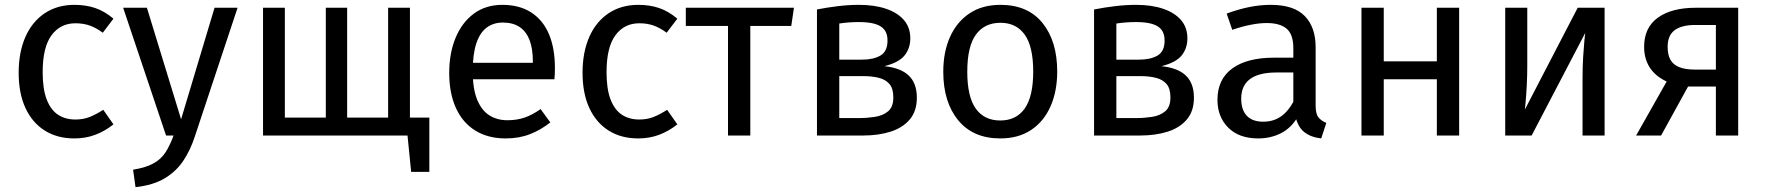

<svg xmlns="http://www.w3.org/2000/svg" viewBox="-20 -559 7285 792"><path d="M287 -539Q334 -539 372.5 -526Q411 -513 448 -482L404 -424Q377 -444 350.5 -453.5Q324 -463 291 -463Q229 -463 192.5 -413.5Q156 -364 156 -261Q156 -192 172.5 -149Q189 -106 219 -86Q249 -66 291 -66Q324 -66 350 -76.5Q376 -87 406 -106L448 -46Q413 -18 373 -3Q333 12 287 12Q216 12 164.5 -20.5Q113 -53 85 -113.5Q57 -174 57 -259Q57 -343 84.5 -406Q112 -469 164 -504Q216 -539 287 -539Z M865 -527H960L784 3Q766 59 736.5 103.5Q707 148 659.5 176.5Q612 205 539 213L529 141Q583 132 614 114.5Q645 97 663 69Q681 41 696 0H665L488 -527H586L727 -67Z M1581 -527H1671V0H1065V-527H1155V-74H1324V-527H1412V-74H1581ZM1625 -74H1751V150H1676L1661 0H1625Z M2052 -539Q2123 -539 2171.5 -507.5Q2220 -476 2244.5 -418Q2269 -360 2269 -279Q2269 -266 2268.5 -253.5Q2268 -241 2267 -232H1915V-300H2178Q2178 -302 2178 -303.5Q2178 -305 2178 -306Q2178 -358 2164.5 -393.5Q2151 -429 2123.5 -447.5Q2096 -466 2054 -466Q2016 -466 1988 -445.5Q1960 -425 1945 -380.5Q1930 -336 1930 -265Q1930 -192 1948.5 -147.5Q1967 -103 1999 -83Q2031 -63 2073 -63Q2112 -63 2144 -74Q2176 -85 2210 -109L2250 -54Q2211 -23 2166 -5.5Q2121 12 2066 12Q1993 12 1940.5 -20.5Q1888 -53 1860.5 -114Q1833 -175 1833 -258Q1833 -340 1859.5 -403.5Q1886 -467 1935 -503Q1984 -539 2052 -539Z M2613 -539Q2660 -539 2698.5 -526Q2737 -513 2774 -482L2730 -424Q2703 -444 2676.5 -453.5Q2650 -463 2617 -463Q2555 -463 2518.5 -413.5Q2482 -364 2482 -261Q2482 -192 2498.5 -149Q2515 -106 2545 -86Q2575 -66 2617 -66Q2650 -66 2676 -76.5Q2702 -87 2732 -106L2774 -46Q2739 -18 2699 -3Q2659 12 2613 12Q2542 12 2490.5 -20.5Q2439 -53 2411 -113.5Q2383 -174 2383 -259Q2383 -343 2410.5 -406Q2438 -469 2490 -504Q2542 -539 2613 -539Z M2809 -527H3255L3244 -452H3075V0H2983V-452H2809Z M3523 -539Q3587 -539 3634.5 -523Q3682 -507 3708.5 -476.5Q3735 -446 3735 -401Q3735 -360 3711.5 -330.5Q3688 -301 3628 -286Q3696 -279 3729 -247Q3762 -215 3762 -156Q3762 -101 3733 -66.5Q3704 -32 3654 -16Q3604 0 3540 0H3350V-520Q3391 -528 3435.5 -533.5Q3480 -539 3523 -539ZM3524 -468Q3501 -468 3481.5 -466.5Q3462 -465 3442 -462V-72H3525Q3557 -72 3589.5 -77Q3622 -82 3643.5 -100Q3665 -118 3665 -157Q3665 -194 3649 -212.5Q3633 -231 3605 -238Q3577 -245 3542 -245H3426V-313H3536Q3583 -313 3612 -330Q3641 -347 3641 -392Q3641 -420 3628 -436.5Q3615 -453 3589 -460.5Q3563 -468 3524 -468Z M4107 -539Q4220 -539 4280.5 -464Q4341 -389 4341 -264Q4341 -183 4313.5 -120.5Q4286 -58 4233.5 -23Q4181 12 4106 12Q3994 12 3932.5 -63Q3871 -138 3871 -263Q3871 -345 3899 -407Q3927 -469 3979.5 -504Q4032 -539 4107 -539ZM4107 -465Q4041 -465 4005.5 -416Q3970 -367 3970 -263Q3970 -160 4005 -111Q4040 -62 4106 -62Q4172 -62 4207 -111.5Q4242 -161 4242 -264Q4242 -367 4207 -416Q4172 -465 4107 -465Z M4666 -539Q4730 -539 4777.5 -523Q4825 -507 4851.5 -476.5Q4878 -446 4878 -401Q4878 -360 4854.5 -330.5Q4831 -301 4771 -286Q4839 -279 4872 -247Q4905 -215 4905 -156Q4905 -101 4876 -66.5Q4847 -32 4797 -16Q4747 0 4683 0H4493V-520Q4534 -528 4578.5 -533.5Q4623 -539 4666 -539ZM4667 -468Q4644 -468 4624.5 -466.5Q4605 -465 4585 -462V-72H4668Q4700 -72 4732.5 -77Q4765 -82 4786.5 -100Q4808 -118 4808 -157Q4808 -194 4792 -212.5Q4776 -231 4748 -238Q4720 -245 4685 -245H4569V-313H4679Q4726 -313 4755 -330Q4784 -347 4784 -392Q4784 -420 4771 -436.5Q4758 -453 4732 -460.5Q4706 -468 4667 -468Z M5222 -539Q5317 -539 5362 -493Q5407 -447 5407 -364V-123Q5407 -89 5419 -74.5Q5431 -60 5451 -52L5430 12Q5386 7 5359 -15Q5332 -37 5322 -86L5315 -123V-360Q5315 -417 5287.5 -440.5Q5260 -464 5205 -464Q5176 -464 5140 -457Q5104 -450 5063 -436L5040 -503Q5089 -521 5133.5 -530Q5178 -539 5222 -539ZM5234 -321H5330V-260H5246Q5173 -260 5136.5 -233Q5100 -206 5100 -152Q5100 -106 5123 -81.5Q5146 -57 5191 -57Q5236 -57 5268.5 -82Q5301 -107 5324 -157L5336 -82Q5309 -33 5266 -10.5Q5223 12 5170 12Q5091 12 5046.5 -32.5Q5002 -77 5002 -147Q5002 -232 5063 -276.5Q5124 -321 5234 -321Z M5999 0H5907V-232H5688V0H5596V-527H5688V-306H5907V-527H5999Z M6488 -527H6599V0H6508V-238Q6508 -285 6510.5 -324.5Q6513 -364 6515.5 -390.5Q6518 -417 6519 -423L6298 0H6189V-527H6280V-289Q6280 -248 6278 -208.5Q6276 -169 6273.5 -141.5Q6271 -114 6270 -107Z M6975 -527H7150V0H7058V-456H6973Q6917 -456 6888 -434.5Q6859 -413 6859 -366Q6859 -333 6870.5 -312.5Q6882 -292 6907 -282Q6932 -272 6971 -272H7074V-202H6927L6871 -216Q6816 -237 6789 -275Q6762 -313 6762 -366Q6762 -445 6818.5 -486Q6875 -527 6975 -527ZM6729 0 6863 -237 6951 -216 6832 0Z"/></svg>

Font: Fira Sans Variable
Style: Regular
Weight: 400
Designer: Carrois Corporate & Edenspiekermann AG
Foundry: Carrois Corporate GbR & Edenspiekermann AG
Version: Version 4.202